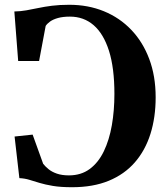

<svg xmlns="http://www.w3.org/2000/svg" viewBox="-20 -772 688 803"><path d="M281.5 11Q233.5 11 201 5.5Q168.5 0 145.5 -7Q122.5 -14 102.8 -20Q83 -26 61 -27L41 -201L116.5 -209L160.5 -87Q169 -76 183 -64.5Q197 -53 218 -45.8Q239 -38.5 268.5 -38.5Q319 -38.5 355.2 -65.2Q391.5 -92 414.2 -139.2Q437 -186.5 447.8 -248.2Q458.5 -310 458.5 -379Q458.5 -488 435.8 -559.5Q413 -631 371.5 -666.8Q330 -702.5 272.5 -702.5Q243.5 -702.5 222.8 -696.8Q202 -691 189.5 -682Q177 -673 171 -663.5L143.5 -517H56L40 -724Q66 -724.5 90.2 -728.8Q114.5 -733 140.2 -738.5Q166 -744 197.5 -748Q229 -752 269.5 -752Q348.5 -752 414.5 -725Q480.5 -698 529 -647.2Q577.5 -596.5 604.2 -525.2Q631 -454 631 -365Q631 -281 609.2 -212Q587.5 -143 544 -93Q500.5 -43 435 -16Q369.5 11 281.5 11Z"/></svg>

Font: Merriweather 72pt
Style: Bold
Weight: 700
Version: Version 2.100